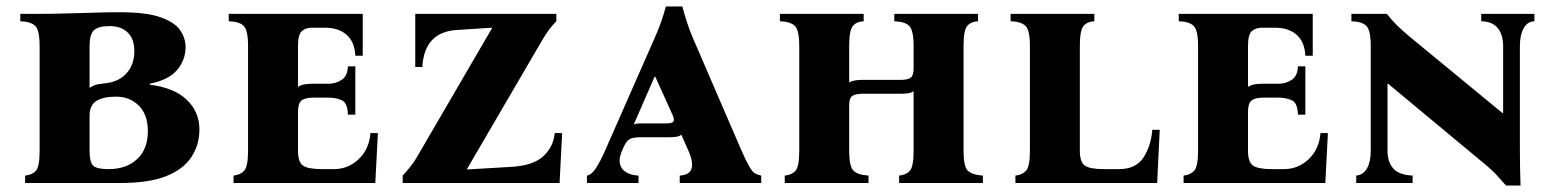

<svg xmlns="http://www.w3.org/2000/svg" viewBox="-20 -568 4829 596"><path d="M58 0V-23Q80 -25 91.5 -38Q103 -51 103 -100V-425Q103 -474 89.5 -487.5Q76 -501 43 -502V-525H103Q145 -525 175 -526Q205 -527 230.5 -527.5Q256 -528 284.5 -529Q313 -530 352 -530Q434 -530 478 -514.5Q522 -499 539 -474.5Q556 -450 556 -422Q556 -382 530 -351Q504 -320 445 -308V-305Q520 -296 559.5 -258.5Q599 -221 599 -166Q599 -119 574.5 -81Q550 -43 496.5 -21.5Q443 0 356 0ZM258 -295Q271 -304 282.5 -306Q294 -308 310 -310Q351 -315 374 -342Q397 -369 397 -409Q397 -447 376.5 -467Q356 -487 320 -487Q285 -487 271.5 -474Q258 -461 258 -425ZM317 -43Q372 -43 405.5 -74Q439 -105 439 -161Q439 -212 411 -240Q383 -268 340 -268Q300 -268 279 -254.5Q258 -241 258 -209V-100Q258 -65 269 -54Q280 -43 317 -43Z M705 0V-23Q726 -25 738 -38Q750 -51 750 -100V-425Q750 -474 736.5 -487.5Q723 -501 690 -502V-525H1106V-395H1083Q1081 -438 1056 -460Q1031 -482 989 -482H949Q928 -482 916.5 -471Q905 -460 905 -425V-298Q913 -304 924.5 -306Q936 -308 952 -308H999Q1022 -308 1040.5 -320Q1059 -332 1060 -362H1083V-212H1060Q1059 -249 1040.5 -257Q1022 -265 999 -265H954Q927 -265 916 -256Q905 -247 905 -221V-100Q905 -65 920.5 -54Q936 -43 981 -43H1016Q1061 -43 1093.5 -74Q1126 -105 1130 -155H1153L1145 0Z M1230 0V-23Q1241 -35 1252.5 -49Q1264 -63 1271 -75L1507 -480V-482L1399 -475Q1297 -469 1291 -360H1269V-525H1707V-502Q1694 -489 1684.5 -476Q1675 -463 1667 -450L1430 -44V-42L1567 -50Q1635 -54 1666.5 -83Q1698 -112 1702 -155H1725L1717 0Z M2282 -100Q2297 -66 2306.5 -50Q2316 -34 2324 -29.5Q2332 -25 2343 -23V0H2090V-23Q2122 -25 2127 -46Q2132 -67 2117 -100L2095 -150Q2090 -145 2080 -143.5Q2070 -142 2059 -142H1968Q1944 -142 1933.5 -135.5Q1923 -129 1913 -105L1911 -100Q1896 -66 1910.5 -45.5Q1925 -25 1962 -23V0H1802V-23Q1816 -25 1829.5 -45.5Q1843 -66 1858 -100L2013 -452Q2023 -474 2031.5 -498Q2040 -522 2047 -548H2098Q2112 -495 2130 -452ZM2050 -185Q2065 -185 2070 -190.5Q2075 -196 2067 -213L2014 -330H2012L1947 -181Q1952 -184 1958 -184.5Q1964 -185 1972 -185Z M2971 -100Q2971 -51 2984.5 -38Q2998 -25 3031 -23V0H2771V-23Q2793 -25 2804.5 -38Q2816 -51 2816 -100V-285Q2809 -280 2799 -278.5Q2789 -277 2776 -277H2658Q2635 -277 2625.5 -270Q2616 -263 2616 -242V-100Q2616 -51 2629.5 -38Q2643 -25 2676 -23V0H2416V-23Q2438 -25 2449.5 -38Q2461 -51 2461 -100V-425Q2461 -474 2447.5 -487.5Q2434 -501 2401 -502V-525H2661V-502Q2639 -501 2627.5 -487.5Q2616 -474 2616 -425V-312Q2628 -320 2656 -320H2775Q2798 -320 2807 -327Q2816 -334 2816 -355V-425Q2816 -474 2802.5 -487.5Q2789 -501 2756 -502V-525H3016V-502Q2994 -501 2982.5 -487.5Q2971 -474 2971 -425Z M3557 -165H3580L3572 0H3132V-23Q3153 -25 3165 -38Q3177 -51 3177 -100V-425Q3177 -474 3163.5 -487.5Q3150 -501 3117 -502V-525H3377V-502Q3355 -501 3343.5 -487.5Q3332 -474 3332 -425V-100Q3332 -65 3347.5 -54Q3363 -43 3408 -43H3453Q3506 -43 3529.5 -79Q3553 -115 3557 -165Z M3654 0V-23Q3675 -25 3687 -38Q3699 -51 3699 -100V-425Q3699 -474 3685.5 -487.5Q3672 -501 3639 -502V-525H4055V-395H4032Q4030 -438 4005 -460Q3980 -482 3938 -482H3898Q3877 -482 3865.5 -471Q3854 -460 3854 -425V-298Q3862 -304 3873.5 -306Q3885 -308 3901 -308H3948Q3971 -308 3989.5 -320Q4008 -332 4009 -362H4032V-212H4009Q4008 -249 3989.5 -257Q3971 -265 3948 -265H3903Q3876 -265 3865 -256Q3854 -247 3854 -221V-100Q3854 -65 3869.5 -54Q3885 -43 3930 -43H3965Q4010 -43 4042.5 -74Q4075 -105 4079 -155H4102L4094 0Z M4655 8Q4640 -9 4625 -25.5Q4610 -42 4573 -72L4289 -308H4287V-100Q4287 -66 4304.5 -45.5Q4322 -25 4365 -23V0H4190V-23Q4212 -25 4223.5 -45.5Q4235 -66 4235 -100V-425Q4235 -474 4221.5 -487.5Q4208 -501 4175 -502V-525H4285Q4300 -506 4316 -490Q4332 -474 4356 -454L4644 -217H4646V-425Q4646 -459 4630 -480Q4614 -501 4578 -502V-525H4743V-502Q4721 -501 4709.5 -480Q4698 -459 4698 -425V-100Q4698 -72 4698.5 -46.5Q4699 -21 4700 8Z"/></svg>

Font: Bona Nova SC
Style: Bold
Weight: 700
Designer: Mateusz Machalski
Foundry: Capitalics
Version: Version 4.001; ttfautohint (v1.8.4.7-5d5b)